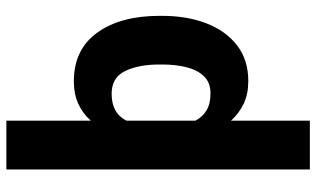

<svg xmlns="http://www.w3.org/2000/svg" viewBox="-215 -575 993 603"><g transform="rotate(-90 281.5 -273.5)"><path d="M533.2 -270V-259.8Q533.2 -183.1 509.8 -122.1Q486.3 -61 440.7 -25.6Q395 9.8 328.1 9.8Q288.1 9.8 257.6 -4.6Q227.1 -19 204.1 -44.4V203.1H50.8V-750H204.1V-484.9Q226.6 -510.3 257.1 -524.2Q287.6 -538.1 327.1 -538.1Q427.7 -538.1 480.5 -464.6Q533.2 -391.1 533.2 -270ZM380.4 -259.8V-270Q380.4 -334.5 359.9 -377Q339.4 -419.4 288.6 -419.4Q227.1 -419.4 204.1 -373V-156.2Q215.3 -134.3 236.1 -121.6Q256.8 -108.9 289.6 -108.9Q323.7 -108.9 343.5 -129.4Q363.3 -149.9 371.8 -184.1Q380.4 -218.3 380.4 -259.8Z"/></g></svg>

Font: Vazirmatn RD UI ExtraBold
Style: Regular
Weight: 800
Designer: Saber Rastikerdar
Foundry: Saber Rastikerdar
Version: Version 33.003